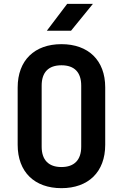

<svg xmlns="http://www.w3.org/2000/svg" viewBox="-20 -970 640 1000"><path d="M224 -810H350L464 -950H330ZM300 10C440 10 528 -74 528 -216V-515C528 -656 440 -740 300 -740C160 -740 72 -656 72 -514V-216C72 -74 160 10 300 10ZM300 -100C233 -100 197 -137 197 -206V-524C197 -593 232 -630 300 -630C368 -630 403 -593 403 -524V-206C403 -137 367 -100 300 -100Z"/></svg>

Font: JetBrains Mono
Style: Bold
Weight: 558
Monospace: yes
Designer: Philipp Nurullin, Konstantin Bulenkov
Foundry: JetBrains
Version: Version 2.305